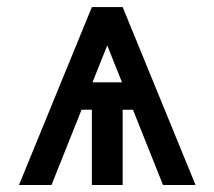

<svg xmlns="http://www.w3.org/2000/svg" viewBox="-20 -528 612 548"><path d="M330.1 -258.8H242.2V0H330.1ZM168.9 -293V-214.8H390.1V-293ZM286.1 -398.4 445.3 0H538.1L330.1 -507.8H242.2L34.2 0H127Z"/></svg>

Font: Giphurs SC
Style: Regular
Weight: 400
Version: Version 0.920